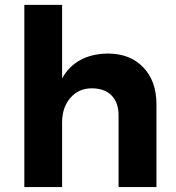

<svg xmlns="http://www.w3.org/2000/svg" viewBox="-20 -762 715 782"><path d="M79.1 0V-742.2H232.9V-442.9Q289.1 -542 418.9 -543.9Q509.8 -543.9 563.5 -487.8Q617.2 -431.6 617.2 -337.9V0H462.9V-293Q462.9 -343.8 434.6 -373Q406.2 -402.3 353 -402.3Q299.8 -401.9 266.6 -363.3Q233.4 -324.7 232.9 -265.1V0Z"/></svg>

Font: TruenoSBd
Style: Demi
Weight: 600
Designer: Julieta Ulanovsky
Foundry: Julieta Ulanovsky
Version: Version 3.001b